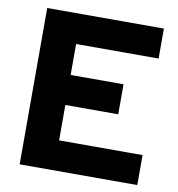

<svg xmlns="http://www.w3.org/2000/svg" viewBox="-77 -738 750 808"><g transform="rotate(10 298.5 -334.0)"><path d="M60.1 0V-668H558.7V-539.9H206.1V-407.6H432.1V-279.4H206.1V-128.1H562.7V0Z"/></g></svg>

Font: Atkinson Hyperlegible Next
Style: Regular
Weight: 400
Designer: Elliott Scott, Megan Eiswerth, Linus Boman, Theodore Petrosky, Letters from Sweden
Foundry: Applied Design Works, Letters from Sweden
Version: Version 2.001